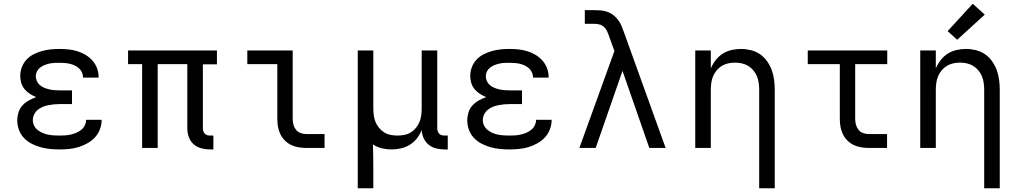

<svg xmlns="http://www.w3.org/2000/svg" viewBox="-20 -789 5440 1024"><path d="M297 8Q272 8 246.5 5.5Q221 3 196 -4Q171 -11 148 -23Q125 -35 107.5 -53.5Q90 -72 81 -96.5Q72 -121 72 -147Q72 -168 78.5 -189.5Q85 -211 100 -227Q115 -243 134 -253.5Q153 -264 173 -271Q156 -278 139.5 -288.5Q123 -299 111 -313.5Q99 -328 93.5 -346.5Q88 -365 88 -384Q88 -408 96.5 -430.5Q105 -453 121 -470.5Q137 -488 158.5 -499Q180 -510 203 -516.5Q226 -523 249.5 -525.5Q273 -528 297 -528Q321 -528 345 -525.5Q369 -523 392 -516Q415 -509 436 -496.5Q457 -484 473 -466Q489 -448 497.5 -425Q506 -402 506 -378Q506 -377 506 -376.5Q506 -376 506 -375H423Q423 -375 423 -375.5Q423 -376 423 -376Q423 -390 417 -403Q411 -416 401 -425Q391 -434 378 -440Q365 -446 351.5 -449Q338 -452 324.5 -453Q311 -454 297 -454Q284 -454 270.5 -453.5Q257 -453 243.5 -450Q230 -447 217.5 -442Q205 -437 194 -428.5Q183 -420 177 -408Q171 -396 171 -382Q171 -368 177 -355.5Q183 -343 194 -334Q205 -325 218 -320Q231 -315 244.5 -312Q258 -309 272 -308Q286 -307 300 -307H364V-234H300Q284 -234 268.5 -232.5Q253 -231 237.5 -228Q222 -225 207.5 -219Q193 -213 181 -203Q169 -193 162 -178.5Q155 -164 155 -148Q155 -148 155 -148Q155 -148 155 -148Q155 -133 162 -119Q169 -105 181 -95.5Q193 -86 207 -80Q221 -74 236 -71Q251 -68 266.5 -67Q282 -66 297 -66Q313 -66 328 -67Q343 -68 358 -71.5Q373 -75 387 -81Q401 -87 413 -96.5Q425 -106 432 -120Q439 -134 439 -150Q439 -150 439 -150Q439 -150 439 -150H522Q522 -149 522 -149Q522 -149 522 -148Q522 -123 512.5 -98.5Q503 -74 485.5 -55.5Q468 -37 445.5 -24.5Q423 -12 398.5 -4.5Q374 3 348.5 5.5Q323 8 297 8Z M1101 8Q1077 8 1054 2Q1031 -4 1013 -19.5Q995 -35 987 -58Q979 -81 979 -104V-447H821V0H738V-447H663V-520H1137V-446H1062V-104Q1062 -97 1064.5 -89Q1067 -81 1072.5 -75.5Q1078 -70 1085.5 -68Q1093 -66 1101 -66H1118V8Z M1613 0Q1593 0 1572 -3.5Q1551 -7 1532.5 -16Q1514 -25 1499 -40Q1484 -55 1475 -74Q1466 -93 1462.5 -113.5Q1459 -134 1459 -155V-447H1299V-520H1541V-155Q1541 -139 1545 -124Q1549 -109 1558.5 -97Q1568 -85 1583 -79.5Q1598 -74 1613 -74H1711V0Z M1888 215V-520H1971V-210Q1971 -192 1973.5 -173.5Q1976 -155 1983 -138Q1990 -121 2002 -106.5Q2014 -92 2029.5 -82.5Q2045 -73 2063.5 -69.5Q2082 -66 2100 -66Q2118 -66 2136.5 -69.5Q2155 -73 2170.5 -82.5Q2186 -92 2198 -106.5Q2210 -121 2217 -138Q2224 -155 2226.5 -173.5Q2229 -192 2229 -210V-520H2312V-104Q2312 -97 2314.5 -89Q2317 -81 2322.5 -75.5Q2328 -70 2335.5 -68Q2343 -66 2351 -66H2368V8H2351Q2328 8 2306 2.5Q2284 -3 2266.5 -17Q2249 -31 2239.5 -52Q2230 -73 2229 -96Q2220 -72 2204 -51.5Q2188 -31 2166.5 -17.5Q2145 -4 2119.5 2Q2094 8 2068 8Q2042 8 2016.5 2Q1991 -4 1969 -19Q1970 13 1970.5 44.5Q1971 76 1971 107V215Z M2697 8Q2672 8 2646.5 5.5Q2621 3 2596 -4Q2571 -11 2548 -23Q2525 -35 2507.5 -53.5Q2490 -72 2481 -96.5Q2472 -121 2472 -147Q2472 -168 2478.5 -189.5Q2485 -211 2500 -227Q2515 -243 2534 -253.5Q2553 -264 2573 -271Q2556 -278 2539.5 -288.5Q2523 -299 2511 -313.5Q2499 -328 2493.5 -346.5Q2488 -365 2488 -384Q2488 -408 2496.5 -430.5Q2505 -453 2521 -470.5Q2537 -488 2558.5 -499Q2580 -510 2603 -516.5Q2626 -523 2649.5 -525.5Q2673 -528 2697 -528Q2721 -528 2745 -525.5Q2769 -523 2792 -516Q2815 -509 2836 -496.5Q2857 -484 2873 -466Q2889 -448 2897.5 -425Q2906 -402 2906 -378Q2906 -377 2906 -376.5Q2906 -376 2906 -375H2823Q2823 -375 2823 -375.5Q2823 -376 2823 -376Q2823 -390 2817 -403Q2811 -416 2801 -425Q2791 -434 2778 -440Q2765 -446 2751.5 -449Q2738 -452 2724.5 -453Q2711 -454 2697 -454Q2684 -454 2670.5 -453.5Q2657 -453 2643.5 -450Q2630 -447 2617.5 -442Q2605 -437 2594 -428.5Q2583 -420 2577 -408Q2571 -396 2571 -382Q2571 -368 2577 -355.5Q2583 -343 2594 -334Q2605 -325 2618 -320Q2631 -315 2644.5 -312Q2658 -309 2672 -308Q2686 -307 2700 -307H2764V-234H2700Q2684 -234 2668.5 -232.5Q2653 -231 2637.5 -228Q2622 -225 2607.5 -219Q2593 -213 2581 -203Q2569 -193 2562 -178.5Q2555 -164 2555 -148Q2555 -148 2555 -148Q2555 -148 2555 -148Q2555 -133 2562 -119Q2569 -105 2581 -95.5Q2593 -86 2607 -80Q2621 -74 2636 -71Q2651 -68 2666.5 -67Q2682 -66 2697 -66Q2713 -66 2728 -67Q2743 -68 2758 -71.5Q2773 -75 2787 -81Q2801 -87 2813 -96.5Q2825 -106 2832 -120Q2839 -134 2839 -150Q2839 -150 2839 -150Q2839 -150 2839 -150H2922Q2922 -149 2922 -149Q2922 -149 2922 -148Q2922 -123 2912.5 -98.5Q2903 -74 2885.5 -55.5Q2868 -37 2845.5 -24.5Q2823 -12 2798.5 -4.5Q2774 3 2748.5 5.5Q2723 8 2697 8Z M3070 0 3257 -517 3229 -594Q3229 -594 3229 -594Q3229 -594 3229 -595Q3224 -609 3218 -622Q3212 -635 3201.5 -645Q3191 -655 3177 -658.5Q3163 -662 3148 -662H3099V-735H3148Q3166 -735 3184 -733.5Q3202 -732 3219 -726Q3236 -720 3250.5 -709Q3265 -698 3276 -683.5Q3287 -669 3294 -652.5Q3301 -636 3307 -619L3530 0H3443L3300 -411L3157 0Z M4029 215V-310Q4029 -328 4026.5 -346.5Q4024 -365 4017 -382Q4010 -399 3998 -413.5Q3986 -428 3970.5 -437.5Q3955 -447 3936.5 -451Q3918 -455 3900 -455Q3882 -455 3863.5 -451Q3845 -447 3829.5 -437.5Q3814 -428 3802 -413.5Q3790 -399 3783 -382Q3776 -365 3773.5 -346.5Q3771 -328 3771 -310V0H3688V-520H3771V-424Q3781 -448 3797 -468.5Q3813 -489 3834 -502.5Q3855 -516 3880.5 -522Q3906 -528 3932 -528Q3958 -528 3984.5 -521.5Q4011 -515 4033 -500Q4055 -485 4071 -462.5Q4087 -440 4096 -415Q4105 -390 4108.5 -363.5Q4112 -337 4112 -310V215Z M4613 0Q4593 0 4572 -3.5Q4551 -7 4532.5 -16Q4514 -25 4499 -40Q4484 -55 4475 -74Q4466 -93 4462.5 -113.5Q4459 -134 4459 -155V-447H4288V-520H4712V-447H4541V-155Q4541 -139 4545 -124Q4549 -109 4558.5 -97Q4568 -85 4583 -79.5Q4598 -74 4613 -74H4711V0Z M5229 215V-310Q5229 -328 5226.5 -346.5Q5224 -365 5217 -382Q5210 -399 5198 -413.5Q5186 -428 5170.5 -437.5Q5155 -447 5136.5 -451Q5118 -455 5100 -455Q5082 -455 5063.5 -451Q5045 -447 5029.5 -437.5Q5014 -428 5002 -413.5Q4990 -399 4983 -382Q4976 -365 4973.5 -346.5Q4971 -328 4971 -310V0H4888V-520H4971V-424Q4981 -448 4997 -468.5Q5013 -489 5034 -502.5Q5055 -516 5080.5 -522Q5106 -528 5132 -528Q5158 -528 5184.5 -521.5Q5211 -515 5233 -500Q5255 -485 5271 -462.5Q5287 -440 5296 -415Q5305 -390 5308.5 -363.5Q5312 -337 5312 -310V215ZM5085 -577 5034 -623 5168 -769 5232 -711Z"/></svg>

Font: Iosevka Meiseki Sans
Style: Regular
Weight: 400
Monospace: yes
Designer: Belleve Invis
Foundry: Belleve Invis
Version: Version 11.2.6; ttfautohint (v1.8.4)